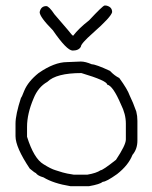

<svg xmlns="http://www.w3.org/2000/svg" viewBox="-20 -674 540 683"><path d="M267.6 -455.1Q283.7 -455.1 306.6 -445.3Q320.8 -445.3 371.1 -421.9Q387.2 -404.8 404.3 -396.5Q433.6 -356.4 441.4 -334Q453.1 -310.5 464.8 -277.3Q468.8 -261.7 468.8 -244.1V-173.8Q468.8 -143.6 451.2 -123Q437 -86.4 396.5 -54.7Q357.9 -27.3 345.7 -27.3Q335.9 -18.6 296.9 -11.7H230.5Q169.9 -21.5 134.8 -43Q113.8 -48.8 107.4 -58.6Q104.5 -58.6 85.9 -74.2Q35.2 -149.9 35.2 -189.5V-234.4Q35.2 -266.1 54.7 -326.2Q56.6 -326.2 66.4 -351.6Q80.1 -384.3 117.2 -414.1Q173.3 -453.1 218.8 -453.1Q256.3 -455.1 267.6 -455.1ZM76.2 -222.7V-187.5Q100.6 -109.9 134.8 -89.8Q161.1 -73.2 177.7 -68.4L203.1 -60.5Q215.8 -56.6 242.2 -52.7H291Q322.8 -58.1 337.9 -68.4Q345.7 -68.4 392.6 -105.5Q427.7 -158.2 427.7 -177.7V-234.4Q427.7 -268.1 410.2 -302.7Q381.8 -369.1 361.3 -373Q361.3 -386.7 269.5 -414.1Q180.2 -414.1 148.4 -382.8Q115.7 -364.3 99.6 -324.2Q76.2 -269.5 76.2 -222.7ZM357.4 -654.3Q378.9 -649.9 378.9 -630.9Q375 -613.3 310.5 -556.6Q267.6 -518.6 267.6 -507.8Q260.3 -494.1 238.3 -494.1Q217.3 -494.6 168 -566.4Q121.1 -613.8 121.1 -630.9Q125.5 -652.3 144.5 -652.3Q154.3 -652.3 173.8 -623L220.7 -568.4Q237.3 -546.9 240.2 -546.9Q260.3 -573.2 296.9 -601.6Q344.2 -652.3 351.6 -654.3Z"/></svg>

Font: CEF Fonts CJK Mono
Style: Regular
Weight: 400
Designer: PartyBoss (派对大魔王)
Version: Release 2.25